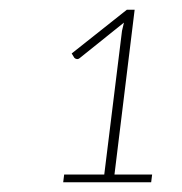

<svg xmlns="http://www.w3.org/2000/svg" viewBox="-20 -825 374 395"><path d="M110 -450ZM112 -466H194.5L231 -761.5L235 -778.5L144 -705.5Q141 -703 138 -703.5Q135 -704 133 -706L127.5 -715L241 -805H257L215.5 -466H293L291 -450H110Z"/></svg>

Font: Lato Thin
Style: Italic
Weight: 200
Italic angle: -7°
Designer: Lukasz Dziedzic
Foundry: tyPoland Lukasz Dziedzic
Version: Version 2.007; 2014-02-27